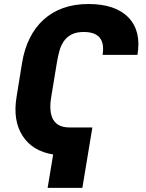

<svg xmlns="http://www.w3.org/2000/svg" viewBox="-20 -757 723 948"><path d="M61.8 -278.8 89.1 -447.4Q100.1 -514.6 126.8 -568.2Q153.4 -621.8 194.6 -659.4Q235.8 -697.1 291.5 -717.2Q347.3 -737.2 416.5 -737.2Q549.7 -737.2 614 -670.8Q678.6 -604 658.7 -486.2H486.5Q504.6 -599.1 393.5 -599.1Q357.6 -599.1 334.2 -587.2Q310.7 -575.3 296.2 -554.9Q281.6 -534.4 273.8 -507.1Q266 -479.8 261 -448.5L233 -278.8Q220.5 -203.8 243.1 -165.8Q265.6 -127.8 321.7 -127.8H436.1L386.7 170.5H215.2L242.5 5.7Q139.9 -10.7 91.3 -86.6Q42.6 -161.9 61.8 -278.8Z"/></svg>

Font: Inter P Extra Bold
Style: Italic
Weight: 800
Italic angle: 9.39999°
Designer: Rasmus Andersson
Foundry: rsms
Version: Version 3.018;git-588b23468